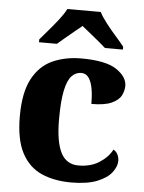

<svg xmlns="http://www.w3.org/2000/svg" viewBox="-54 -810 650 864"><g transform="rotate(5 270.5 -378.0)"><path d="M300 10Q223 10 165.5 -15.5Q108 -41 76 -101.5Q44 -162 44 -267Q44 -375 77.5 -437Q111 -499 168.5 -524.5Q226 -550 297 -550Q408 -550 456.5 -517.5Q505 -485 505 -444Q505 -423 494.5 -401.5Q484 -380 452.5 -365Q421 -350 360 -350Q360 -386 355 -416.5Q350 -447 337.5 -466Q325 -485 303 -485Q278 -485 259.5 -465.5Q241 -446 231 -398.5Q221 -351 221 -268Q221 -168 246 -118.5Q271 -69 326 -69Q381 -69 420 -94Q459 -119 477 -154Q491 -146 497 -132.5Q503 -119 503 -105Q503 -80 482.5 -53Q462 -26 417 -8Q372 10 300 10ZM101 -619Q117 -638 139.5 -664Q162 -690 183 -717Q204 -744 215 -766H366Q377 -744 398 -717Q419 -690 442 -664Q465 -638 480 -619V-606H399Q387 -617 367 -633.5Q347 -650 326 -667Q305 -684 290 -696Q275 -684 254.5 -667Q234 -650 214 -633.5Q194 -617 182 -606H101Z"/></g></svg>

Font: Noto Serif ExtraBold
Style: Regular
Weight: 800
Designer: Monotype Design Team
Foundry: Monotype Imaging Inc.
Version: Version 2.014